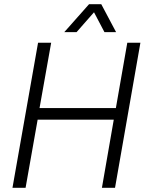

<svg xmlns="http://www.w3.org/2000/svg" viewBox="-20 -888 694 908"><path d="M39 0 160 -686H222L167 -377H528L582 -686H644L524 0H462L518 -322H158L101 0ZM284 -736 401 -868H459L529 -736H474L413 -852H444L342 -736Z"/></svg>

Font: Archivo SemiCondensed ExtraLight
Style: Italic
Weight: 250
Width: 4
Italic angle: -10°
Designer: Hector Gatti
Foundry: Omnibus-Type
Version: Version 2.001